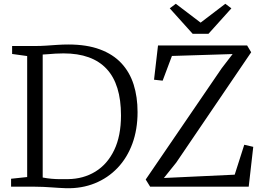

<svg xmlns="http://www.w3.org/2000/svg" viewBox="-20 -986 1400 1014"><path d="M329 8Q311 7.5 291.2 6.2Q271.5 5 250.5 3.5Q229.5 2 208.2 1Q187 0 165.5 0H38.5V-42L123.5 -51V-690L44 -701V-743H164.5Q195 -743 224 -745Q253 -747 282.2 -749Q311.5 -751 341.5 -751Q438 -751 507.5 -725.2Q577 -699.5 621 -652.2Q665 -605 685.8 -539.5Q706.5 -474 706.5 -394Q706.5 -302 679 -227.2Q651.5 -152.5 600.8 -99.2Q550 -46 481 -18Q412 10 329 8ZM339.5 -40Q420.5 -41 483.8 -79.8Q547 -118.5 583 -193.2Q619 -268 619 -376.5Q619 -458.5 600 -520Q581 -581.5 543 -622.2Q505 -663 448.2 -683.5Q391.5 -704 315.5 -704Q293 -704 273 -702.8Q253 -701.5 236 -700Q219 -698.5 205.5 -698V-48.5Q229 -44 251.2 -42Q273.5 -40 295.2 -39.8Q317 -39.5 339.5 -40ZM773 0 749.5 -38 1150.5 -625 1208.5 -700.5 888 -690.5 839 -560 793.5 -565 814.5 -746H1285L1306.5 -710L910.5 -127L845.5 -46L1219.5 -63.5L1270 -221.5L1317.5 -210.5L1293.5 0ZM997.5 -807.5 876.5 -942 908.5 -966 1039.5 -866.5 1170 -966 1202 -942 1081 -807.5Z"/></svg>

Font: Merriweather 24pt Light
Style: Regular
Weight: 300
Designer: Eben Sorkin
Foundry: Eben Sorkin
Version: Version 2.100